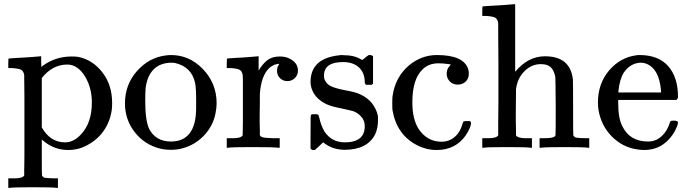

<svg xmlns="http://www.w3.org/2000/svg" viewBox="-20 -714 3326 928"><path d="M36 148H50Q89 148 97 134V126Q97 119 97 106.5Q97 94 97.5 77Q98 60 98 38Q98 16 98 -6.5Q98 -29 98 -55.5Q98 -82 98 -106Q98 -140 98 -177Q98 -214 98 -243Q98 -272 97.5 -296.5Q97 -321 97 -335.5Q97 -350 97 -351Q94 -370 82.5 -376.5Q71 -383 38 -385H20V-408Q20 -431 22 -431L32 -432Q42 -433 61 -434Q80 -435 98 -436Q115 -437 135 -438.5Q155 -440 165 -441Q175 -442 176 -442H179V-416L180 -390L188 -397Q249 -441 326 -441Q348 -441 358 -439Q428 -425 475 -364Q522 -303 522 -216Q522 -197 520 -181Q510 -116 471.5 -69Q433 -22 372 1Q342 11 310 11Q242 11 190 -33L182 -40V45Q182 132 183 134Q187 142 195 145Q216 148 244 148H260V194H252Q239 191 140 191Q41 191 28 194H20V148ZM424 -218Q424 -287 393.5 -340Q363 -393 319 -401Q317 -401 312.5 -401.5Q308 -402 305 -402Q234 -402 182 -337V-98Q223 -26 294 -26Q336 -26 370 -63Q424 -119 424 -218Z M584 -214Q584 -305 642 -370.5Q700 -436 781 -446Q797 -448 806 -448Q893 -448 957 -384Q1027 -314 1027 -215Q1027 -195 1022 -168Q1010 -105 965.5 -58.5Q921 -12 858 4Q835 10 806 10Q776 10 753 4Q678 -15 631 -75.5Q584 -136 584 -214ZM824 -410Q819 -411 808 -411Q778 -411 751 -399Q695 -371 684 -290Q682 -272 682 -226Q682 -131 701 -91Q733 -30 806 -30Q928 -30 928 -193V-225Q928 -290 923 -313Q906 -392 824 -410Z M1092 -46H1106Q1145 -46 1153 -60V-68Q1153 -77 1153.5 -91Q1154 -105 1154 -122.5Q1154 -140 1154 -161.5Q1154 -183 1154 -203Q1154 -234 1154 -269.5Q1154 -305 1154 -328L1153 -351Q1150 -370 1138.5 -376.5Q1127 -383 1094 -385H1076V-408Q1076 -431 1078 -431L1088 -432Q1098 -433 1116 -434Q1134 -435 1152 -436Q1168 -437 1187 -438.5Q1206 -440 1216 -441Q1226 -442 1227 -442H1230V-373Q1249 -405 1272 -423Q1295 -441 1333 -441Q1361 -441 1381 -430Q1420 -410 1420 -373Q1420 -351 1405 -336.5Q1390 -322 1369 -322Q1348 -322 1333.5 -336Q1319 -350 1319 -372Q1319 -389 1327 -400Q1329 -404 1329 -405Q1327 -407 1306 -401Q1290 -393 1282 -386Q1242 -348 1236 -260V-221Q1235 -182 1235 -154Q1235 -141 1235 -126.5Q1235 -112 1235.5 -101Q1236 -90 1236 -81Q1236 -72 1236 -66V-61Q1240 -53 1248 -51Q1258 -47 1301 -46H1332V0H1323Q1305 -3 1196 -3Q1098 -3 1084 0H1076V-46Z M1638 -414Q1546 -414 1546 -349Q1546 -336 1548 -332Q1557 -308 1579 -297.5Q1601 -287 1647 -278Q1704 -268 1725 -256Q1788 -226 1806 -157Q1807 -151 1807 -133Q1807 -94 1793 -64Q1754 10 1646 10Q1586 10 1542 -26L1534 -19L1525 -10Q1519 -4 1513 1L1502 11H1494Q1487 11 1481 5V-74Q1481 -138 1481.5 -148.5Q1482 -159 1486 -161Q1488 -162 1502 -162Q1515 -162 1517.5 -160Q1520 -158 1523 -146Q1531 -108 1549 -77Q1584 -26 1646 -26Q1743 -26 1743 -104Q1743 -133 1725 -151Q1709 -170 1683 -178Q1666 -182 1635 -189Q1579 -200 1559 -210Q1493 -241 1482 -303Q1481 -307 1481 -318Q1481 -433 1622 -447Q1626 -449 1646 -447Q1686 -447 1716 -432L1731 -424L1740 -431Q1753 -442 1762 -448H1770Q1777 -448 1783 -442V-310L1777 -304H1749Q1743 -310 1743 -316Q1743 -362 1715 -388Q1687 -414 1638 -414Z M2139 -358Q2139 -381 2154 -396Q2159 -401 2158.5 -402Q2158 -403 2149 -404Q2123 -408 2100 -408Q2049 -408 2020 -376Q1973 -329 1973 -219Q1973 -137 2004 -90Q2045 -29 2114 -29Q2139 -29 2158 -39Q2200 -60 2216 -117Q2218 -125 2221 -127Q2224 -129 2237 -129H2251Q2257 -123 2257 -120Q2257 -101 2232 -61Q2182 11 2091 11Q2041 11 1996 -12Q1897 -63 1877 -182Q1876 -188 1876 -214Q1876 -240 1877 -247Q1889 -341 1959 -400Q2019 -448 2092 -448Q2221 -448 2243 -380Q2246 -371 2246 -357Q2246 -334 2230.5 -319.5Q2215 -305 2192 -305Q2169 -305 2154 -320.5Q2139 -336 2139 -358Z M2474 -60Q2482 -46 2521 -46H2535H2551V0H2543Q2530 -3 2431 -3Q2332 -3 2319 0H2311V-46H2327H2341Q2380 -46 2388 -60V-68Q2388 -77 2388 -91Q2388 -105 2388 -124Q2388 -143 2388.5 -167.5Q2389 -192 2389 -217.5Q2389 -243 2389 -272.5Q2389 -302 2389 -329Q2389 -366 2389 -407.5Q2389 -449 2388.5 -482Q2388 -515 2388 -542.5Q2388 -570 2388 -586Q2388 -602 2388 -603Q2385 -622 2373.5 -628.5Q2362 -635 2329 -637H2311V-660Q2311 -683 2313 -683L2323 -684Q2333 -685 2352 -686Q2371 -687 2389 -688Q2406 -689 2426 -690.5Q2446 -692 2456 -693Q2466 -694 2467 -694H2470V-367Q2532 -442 2614 -442Q2737 -442 2749 -329Q2750 -322 2750 -190Q2750 -62 2751 -60Q2755 -52 2763 -49Q2784 -46 2812 -46H2828V0H2820Q2807 -3 2708 -3Q2609 -3 2596 0H2588V-46H2604H2612Q2665 -46 2665 -62Q2666 -64 2666 -200Q2665 -335 2664 -343Q2657 -375 2641.5 -389.5Q2626 -404 2594 -404Q2549 -404 2515 -370Q2480 -335 2474 -282Q2474 -281 2474 -263.5Q2474 -246 2473.5 -219Q2473 -192 2473 -168Q2473 -153 2473 -136.5Q2473 -120 2473.5 -107Q2474 -94 2474 -83.5Q2474 -73 2474 -66Z M3257 -245Q3257 -238 3250 -231H2968V-216Q2968 -142 2988 -104Q3024 -30 3112 -30Q3155 -30 3184 -62Q3204 -82 3215 -114Q3218 -125 3221 -128Q3224 -131 3237 -131Q3257 -131 3257 -121Q3257 -117 3254 -108Q3235 -56 3193.5 -22.5Q3152 11 3092 11Q3073 11 3048 6Q2991 -5 2946 -46Q2901 -87 2882 -145Q2870 -181 2870 -218Q2870 -310 2924 -373.5Q2978 -437 3057 -447Q3061 -448 3071 -448Q3162 -448 3209.5 -394.5Q3257 -341 3257 -245ZM3175 -275Q3166 -384 3101 -407Q3094 -410 3080 -411Q3028 -411 2995 -363Q2975 -331 2969 -274V-267H3175Z"/></svg>

Font: MathJax_Main
Style: Regular
Weight: 400
Version: Version 1.1